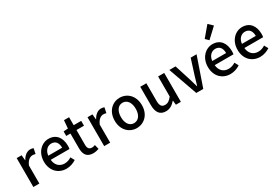

<svg xmlns="http://www.w3.org/2000/svg" viewBox="57 -2023 4534 3165"><g transform="rotate(-30 2324.5 -440.5)"><path d="M87 0H201V-343C236 -430 290 -461 335 -461C357 -461 371 -458 390 -452L411 -552C394 -560 376 -564 349 -564C290 -564 232 -522 194 -451H190L181 -550H87Z M714 13C786 13 849 -12 900 -45L860 -118C820 -92 778 -77 729 -77C634 -77 568 -140 559 -245H916C919 -258 921 -281 921 -303C921 -459 843 -564 697 -564C568 -564 446 -453 446 -274C446 -93 565 13 714 13ZM558 -324C568 -420 630 -474 699 -474C779 -474 822 -419 822 -324Z M977 -458H1057V-180C1057 -64 1099 13 1224 13C1264 13 1301 3 1332 -7L1311 -92C1295 -85 1271 -79 1252 -79C1195 -79 1172 -113 1172 -179V-458H1315V-550H1172V-702H1075L1062 -550L977 -544Z M1435 0H1549V-343C1584 -430 1638 -461 1683 -461C1705 -461 1719 -458 1738 -452L1759 -552C1742 -560 1724 -564 1697 -564C1638 -564 1580 -522 1542 -451H1538L1529 -550H1435Z M2052 13C2190 13 2312 -92 2312 -274C2312 -458 2190 -564 2052 -564C1916 -564 1794 -458 1794 -274C1794 -92 1916 13 2052 13ZM2052 -81C1967 -81 1913 -158 1913 -274C1913 -391 1967 -469 2052 -469C2140 -469 2194 -391 2194 -274C2194 -158 2140 -81 2052 -81Z M2439 -550V-204C2439 -64 2491 13 2608 13C2684 13 2738 -25 2788 -83H2791L2800 0H2895V-550H2779V-168C2733 -110 2698 -86 2647 -86C2582 -86 2555 -123 2555 -218V-550Z M3188 0H3321L3511 -550H3399L3305 -254C3290 -200 3273 -144 3257 -90H3253C3237 -144 3220 -200 3205 -254L3111 -550H2993Z M3835 13C3907 13 3970 -12 4021 -45L3981 -118C3941 -92 3899 -77 3850 -77C3755 -77 3689 -140 3680 -245H4037C4040 -258 4042 -281 4042 -303C4042 -459 3964 -564 3818 -564C3689 -564 3567 -453 3567 -274C3567 -93 3686 13 3835 13ZM3679 -324C3689 -420 3751 -474 3820 -474C3900 -474 3943 -419 3943 -324ZM3811 -644 3996 -817 3916 -894 3753 -701Z M4400 13C4472 13 4535 -12 4586 -45L4546 -118C4506 -92 4464 -77 4415 -77C4320 -77 4254 -140 4245 -245H4602C4605 -258 4607 -281 4607 -303C4607 -459 4529 -564 4383 -564C4254 -564 4132 -453 4132 -274C4132 -93 4251 13 4400 13ZM4244 -324C4254 -420 4316 -474 4385 -474C4465 -474 4508 -419 4508 -324Z"/></g></svg>

Font: Kinto Sans Med
Style: Regular
Weight: 500
Designer: Authors: Ryoko NISHIZUKA  (kana & ideographs); Paul D. Hunt (Latin, Greek & Cyrillic); Wenlong ZHANG  (bopomofo); Sandol
Foundry: Adobe Systems Incorporated, ookami Inc.
Version: Version 0.001